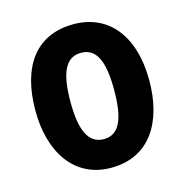

<svg xmlns="http://www.w3.org/2000/svg" viewBox="-89 -640 705 733"><g transform="rotate(-15 263.5 -273.5)"><path d="M489 -275C489 -456 399 -557 265 -557C112 -557 39 -445 39 -275C39 -112 117 10 263 10C418 10 489 -114 489 -275ZM177 -273C177 -388 203 -444 264 -444C325 -444 350 -388 350 -275C350 -160 325 -103 264 -103C203 -103 177 -161 177 -273Z"/></g></svg>

Font: Noto Sans Ethiopic Condensed
Style: Bold
Weight: 700
Width: 3
Designer: Monotype Design Team
Foundry: Monotype Imaging Inc.
Version: Version 2.102